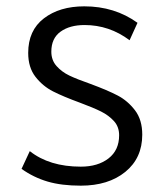

<svg xmlns="http://www.w3.org/2000/svg" viewBox="-20 -567 518 606"><path d="M48 -34 74 -90Q136 -41 235 -41Q289 -41 322.5 -67Q356 -93 356 -140Q356 -167 339.5 -185Q323 -203 299 -215Q275 -227 232 -243Q180 -262 147.5 -278.5Q115 -295 92 -324.5Q69 -354 69 -400Q69 -471 118.5 -509Q168 -547 246 -547Q342 -547 414 -495L389 -440Q325 -488 247 -488Q200 -488 171 -467Q142 -446 142 -404Q142 -377 158.5 -358.5Q175 -340 199 -328.5Q223 -317 266 -302Q320 -282 351.5 -265.5Q383 -249 406 -219Q429 -189 429 -142Q429 -68 375.5 -24.5Q322 19 235 19Q174 19 130 6Q86 -7 48 -34Z"/></svg>

Font: Martel Sans Light
Style: Regular
Weight: 300
Designer: Dan Reynolds and Mathieu Réguer
Foundry: Dan Reynolds and Mathieu Réguer
Version: Version 1.002; ttfautohint (v1.1) -l 5 -r 5 -G 72 -x 0 -D la